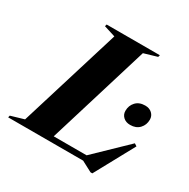

<svg xmlns="http://www.w3.org/2000/svg" viewBox="-217 -870 1045 1059"><g transform="rotate(30 305.0 -340.0)"><path d="M417 -678 220.5 -35H430L627.5 -225.5L643.5 -215L507 35.5H495.5L428 0H-49.5L-46.5 -12.5L37 -37L234.5 -679.5L161.5 -702.5L165 -715H504L500.5 -702.5ZM553.5 -300Q526 -300 509.2 -315.8Q492.5 -331.5 492.5 -355Q492.5 -388.5 514 -411.5Q535.5 -434.5 573.5 -434.5Q600.5 -434.5 617.2 -418.8Q634 -403 634 -379.5Q634 -346 612.5 -323Q591 -300 553.5 -300Z"/></g></svg>

Font: Newsreader 72pt
Style: Bold Italic
Weight: 700
Italic angle: -17°
Designer: Hugues Gentile
Foundry: Production Type
Version: Version 1.003; ttfautohint (v1.8.3)